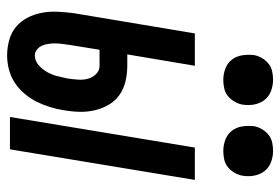

<svg xmlns="http://www.w3.org/2000/svg" viewBox="-144 -636 788 540"><g transform="rotate(90 250.0 -366.0)"><path d="M309 0 395 -520H486L400 0ZM136 8Q114 8 92.5 2Q71 -4 55.5 -17Q40 -30 30 -49Q20 -68 16 -89.5Q12 -111 13 -133.5Q14 -156 17 -179L74 -520H165L133 -330H165Q187 -330 208.5 -325Q230 -320 247 -308Q264 -296 274.5 -278Q285 -260 290 -239Q295 -218 294.5 -196Q294 -174 290 -151Q287 -132 281 -112.5Q275 -93 266 -75Q257 -57 243.5 -41Q230 -25 212.5 -13.5Q195 -2 175 3Q155 8 136 8ZM136 -70Q151 -70 163.5 -81Q176 -92 183.5 -106Q191 -120 194.5 -134.5Q198 -149 201 -163Q203 -178 204 -192Q205 -206 201.5 -219Q198 -232 188.5 -242Q179 -252 165 -252H120L106 -166Q105 -156 103.5 -146.5Q102 -137 102 -127Q102 -117 103.5 -107.5Q105 -98 108.5 -90Q112 -82 119.5 -76Q127 -70 136 -70ZM405 -600Q388 -600 372.5 -606Q357 -612 347.5 -624.5Q338 -637 335.5 -653.5Q333 -670 335 -687Q337 -698 343.5 -709Q350 -720 359.5 -727.5Q369 -735 381 -737.5Q393 -740 404 -740Q421 -740 436.5 -734Q452 -728 461.5 -715.5Q471 -703 474 -686.5Q477 -670 474 -653Q472 -642 465.5 -631Q459 -620 449.5 -612.5Q440 -605 428 -602.5Q416 -600 405 -600ZM205 -600Q188 -600 172.5 -606Q157 -612 147.5 -624.5Q138 -637 135.5 -653.5Q133 -670 135 -687Q137 -698 143.5 -709Q150 -720 159.5 -727.5Q169 -735 181 -737.5Q193 -740 204 -740Q221 -740 236.5 -734Q252 -728 261.5 -715.5Q271 -703 274 -686.5Q277 -670 274 -653Q272 -642 265.5 -631Q259 -620 249.5 -612.5Q240 -605 228 -602.5Q216 -600 205 -600Z"/></g></svg>

Font: Iosevka Semibold
Style: Italic
Weight: 600
Italic angle: -9°
Monospace: yes
Designer: Belleve Invis
Foundry: Belleve Invis
Version: Version 32.5.0; ttfautohint (v1.8.4)